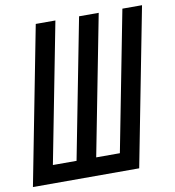

<svg xmlns="http://www.w3.org/2000/svg" viewBox="-93 -802 796 874"><g transform="rotate(-10 305.5 -364.5)"><path d="M130.4 -729H221.2L95.7 -83H205.1L330.6 -729H421.4L295.9 -83H405.3L530.8 -729H621.6L480 0H-11.2Z"/></g></svg>

Font: Hack
Style: Italic
Weight: 400
Italic angle: -11°
Monospace: yes
Designer: Christopher Simpkins
Foundry: Christopher Simpkins
Version: Version 2.019; ttfautohint (v1.4.1) -l 4 -r 80 -G 350 -x 0 -